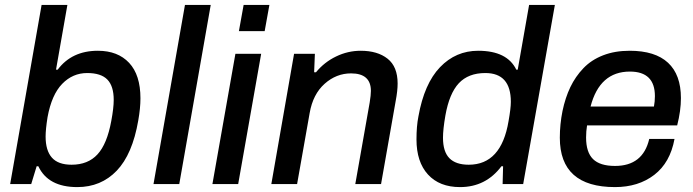

<svg xmlns="http://www.w3.org/2000/svg" viewBox="-20 -743 2799 775"><path d="M292 12.2Q174.3 12.2 134.8 -71.8H127.9L106 0H21L147.9 -723.1H252L206.1 -461.9H212.9Q270 -538.1 375 -538.1Q455.6 -538.1 501.2 -489.3Q546.9 -440.4 546.9 -346.2Q546.9 -306.6 538.1 -256.8Q514.6 -120.1 451.2 -54Q387.7 12.2 292 12.2ZM269 -78.1Q335 -78.1 373.5 -119.9Q412.1 -161.6 429.2 -254.9Q439 -307.1 439 -339.8Q439 -395.5 413.3 -421.9Q387.7 -448.2 332 -448.2Q273.4 -448.2 231 -404.5Q188.5 -360.8 171.9 -270Q164.1 -220.7 164.1 -191.9Q164.1 -135.3 189.5 -106.7Q214.8 -78.1 269 -78.1Z M599.6 0 726.6 -723.1H830.6L703.6 0Z M944.3 -617.2 963.4 -723.1H1067.4L1048.3 -617.2ZM837.4 0 930.2 -525.9H1034.2L941.4 0Z M1075.2 0 1167 -525.9H1251L1248 -451.2H1255.4Q1289.1 -492.2 1336.7 -515.1Q1384.3 -538.1 1436 -538.1Q1503.9 -538.1 1544.4 -506.1Q1585 -474.1 1585 -405.8Q1585 -376.5 1577.1 -335L1518.1 0H1414.1L1472.2 -329.1Q1477.1 -359.4 1477.1 -376Q1477.1 -446.8 1397 -446.8Q1337.4 -446.8 1290.3 -404.8Q1243.2 -362.8 1230 -287.1L1179.2 0Z M1836.9 12.2Q1753.9 12.2 1707.5 -38.6Q1661.1 -89.4 1661.1 -180.2Q1661.1 -233.9 1668.9 -272.9Q1692.4 -405.3 1756.1 -471.7Q1819.8 -538.1 1910.2 -538.1Q2026.9 -538.1 2064 -461.9H2069.8L2115.7 -723.1H2219.7L2091.8 0H2008.8L2010.7 -71.8H2003.9Q1940.9 12.2 1836.9 12.2ZM1872.1 -78.1Q2003.4 -78.1 2032.7 -253.9Q2042 -305.7 2042 -332Q2042 -448.2 1939 -448.2Q1870.6 -448.2 1832 -407Q1793.5 -365.7 1777.8 -276.9Q1768.1 -220.7 1768.1 -187Q1768.1 -130.9 1793.9 -104.5Q1819.8 -78.1 1872.1 -78.1Z M2462.4 12.2Q2239.7 12.2 2239.7 -187Q2239.7 -241.2 2250.5 -294.9Q2261.7 -348.6 2282.2 -391.4Q2302.7 -434.1 2335 -467.8Q2367.2 -501.5 2414.6 -519.8Q2461.9 -538.1 2521.5 -538.1Q2624.5 -538.1 2676.5 -489.7Q2728.5 -441.4 2728.5 -347.2Q2728.5 -295.9 2713.4 -236.8H2349.6Q2345.7 -212.9 2345.7 -188Q2345.7 -128.4 2373.8 -100.8Q2401.9 -73.2 2462.4 -73.2Q2575.2 -73.2 2600.6 -182.1H2702.6Q2685.1 -86.4 2620.8 -37.1Q2556.6 12.2 2462.4 12.2ZM2363.8 -313H2619.6Q2623.5 -333 2623.5 -355Q2623.5 -454.1 2522.5 -454.1Q2400.4 -454.1 2363.8 -313Z"/></svg>

Font: Archivo Medium
Style: Italic
Weight: 500
Italic angle: -10°
Designer: Hector Gatti
Foundry: Omnibus-Type
Version: Version 2.001